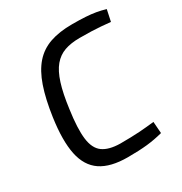

<svg xmlns="http://www.w3.org/2000/svg" viewBox="-168 -824 906 958"><g transform="rotate(-30 285.5 -345.0)"><path d="M383 -702Q428 -702 460 -700Q492 -698 518 -693.5Q544 -689 571 -681L557 -615Q528 -618 502.5 -620Q477 -622 449 -623Q421 -624 382 -624Q331 -624 294.5 -611Q258 -598 232 -567Q206 -536 188.5 -481Q171 -426 160 -342Q145 -237 152.5 -177Q160 -117 194.5 -92Q229 -67 294 -66Q360 -66 404 -69Q448 -72 491 -77L496 -10Q451 2 405 7Q359 12 293 12Q194 12 138.5 -25.5Q83 -63 66.5 -142.5Q50 -222 68 -348Q82 -446 105.5 -514Q129 -582 165.5 -623.5Q202 -665 255.5 -683.5Q309 -702 383 -702Z"/></g></svg>

Font: Exo 2
Style: Italic
Weight: 400
Italic angle: -8°
Designer: Natanael Gama
Foundry: Natanael Gama
Version: Version 2.010